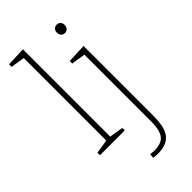

<svg xmlns="http://www.w3.org/2000/svg" viewBox="-306 -833 1137 1137"><g transform="rotate(-45 262.5 -264.5)"><path d="M152 -28 144 -36 239 -21V0H31V-21L126 -36L119 -28V-733L126 -725L31 -740V-761L152 -766ZM279 237Q272 237 262.5 236Q253 235 243 234L246 206Q255 207 263.5 208Q272 209 279 209Q338 209 362.5 178Q387 147 387 73V-494L394 -485L299 -500V-521L420 -526V60Q420 100 414 132Q408 164 393.5 187.5Q379 211 351 224Q323 237 279 237ZM396 -658Q382 -658 373 -667.5Q364 -677 364 -693Q364 -710 373.5 -719Q383 -728 397 -728Q411 -728 420 -719Q429 -710 429 -693Q429 -676 419 -667Q409 -658 396 -658Z"/></g></svg>

Font: Bitter Thin ExtraLight
Style: Regular
Weight: 250
Version: Version 2.002